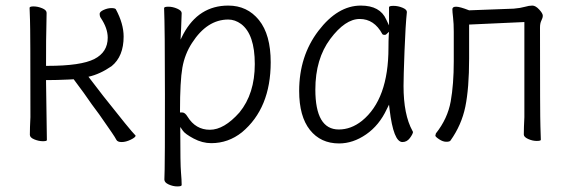

<svg xmlns="http://www.w3.org/2000/svg" viewBox="-20 -501 2040 688"><path d="M148 1Q148 5 133.5 5Q119 5 103 -1.5Q87 -8 87 -18Q87 -43 89 -81Q89 -396 87.5 -429.5Q86 -463 86 -473Q86 -478 100.5 -478Q115 -478 131 -471.5Q147 -465 147 -455L146 -396Q145 -378 145 -270V-265H150Q270 -265 318 -289.5Q366 -314 366 -366Q366 -400 341 -437Q337 -443 337 -451Q337 -459 351.5 -465.5Q366 -472 379 -472Q392 -472 395 -468Q423 -416 423 -370Q423 -299 380 -264Q338 -235 297 -226L350 -157Q447 -34 466 -15Q466 -9 448.5 -0.5Q431 8 416 8Q401 8 397 0Q393 -8 380 -27L362 -53Q335 -93 309 -127Q284 -164 244 -217L226 -216Q182 -214 150 -214H145V-209ZM309 -127ZM380 -264Z M631 162Q631 167 615.5 167Q600 167 584.5 160Q569 153 569 142.5Q569 132 570 106Q571 80 571 -161.5Q571 -403 568 -472Q568 -477 583.5 -477Q599 -477 615 -470Q631 -463 631 -454L629 -399L627 -359L637 -379Q692 -481 798 -481Q866 -481 908 -429Q950 -377 950 -278Q950 -113 847 -27Q798 12 737 12Q705 12 674 -4.5Q643 -21 635 -33L626 -46V-30Q626 87 628.5 116Q631 145 631 162ZM652 -83Q681 -36 732 -36Q783 -36 838 -98Q893 -165 893 -271.5Q893 -378 844 -415Q822 -431 798 -431Q722 -431 668 -347Q642 -307 633.5 -258.5Q625 -210 625 -103V-98H633Q643 -98 652 -83Z M1195 13Q1129 13 1090.5 -35.5Q1052 -84 1052 -175Q1052 -300 1121 -390.5Q1190 -481 1273 -481Q1342 -481 1364 -431L1374 -410V-475Q1374 -480 1390 -480Q1406 -480 1422 -473.5Q1438 -467 1438 -458Q1433 -411 1429.5 -318Q1426 -225 1426 -193Q1426 -90 1458 -32L1460 -28Q1459 -20 1448.5 -6Q1438 8 1422 8Q1390 8 1376 -109L1374 -126L1366 -110Q1339 -52 1292 -19.5Q1245 13 1195 13ZM1194 -37Q1238 -37 1277 -68Q1372 -145 1372 -330Q1372 -356 1373 -374L1374 -387L1364 -378Q1363 -376 1357.5 -376Q1352 -376 1350 -379Q1321 -433 1269 -433Q1217 -433 1163.5 -361.5Q1110 -290 1110 -180Q1110 -37 1194 -37Z M1594 3Q1591 7 1579 7Q1567 7 1553.5 -2Q1540 -11 1540 -15L1542 -23Q1584 -76 1595 -137.5Q1606 -199 1606 -281V-387Q1606 -417 1603.5 -438Q1601 -459 1601 -468Q1601 -477 1614.5 -477Q1628 -477 1661 -464L1821 -470Q1845 -472 1860.5 -476.5Q1876 -481 1887.5 -481Q1899 -481 1912 -467Q1925 -453 1925 -445Q1925 -437 1920 -427.5Q1915 -418 1915 -402Q1915 -84 1916.5 -48Q1918 -12 1918 0Q1918 4 1903 4Q1888 4 1872.5 -3Q1857 -10 1857 -19Q1857 -43 1859 -81V-422L1661 -413V-291Q1661 -185 1647.5 -119Q1634 -53 1594 3Z"/></svg>

Font: LXGW WenKai Mono TC Light
Style: Regular
Weight: 300
Designer: LXGW / Fontworks Inc.
Foundry: LXGW / Fontworks Inc.
Version: Version 1.330